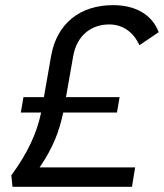

<svg xmlns="http://www.w3.org/2000/svg" viewBox="-20 -723 634 743"><path d="M28.3 0H490.7L502.9 -75.2H133.3C185.5 -151.9 209 -213.4 224.6 -287.6H432.6L442.9 -347.2H235.4L263.2 -505.4C276.9 -585 332.5 -628.4 402.3 -628.4C454.6 -628.4 496.1 -599.6 519.5 -547.9L594.2 -598.6C568.8 -665.5 505.4 -703.1 418 -703.1C289.1 -703.1 199.7 -631.8 177.7 -505.9L149.9 -347.2H70.8L60.5 -287.6H139.2C121.6 -204.6 86.4 -130.4 23.9 -44.4Z"/></svg>

Font: Cascadia Code PL SemiLight
Style: Italic
Weight: 350
Italic angle: -10°
Monospace: yes
Designer: Aaron Bell
Foundry: Saja Typeworks
Version: Version 2404.023